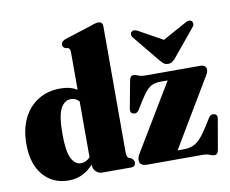

<svg xmlns="http://www.w3.org/2000/svg" viewBox="-82 -860 1170 976"><g transform="rotate(-10 503.0 -371.5)"><path d="M16.5 -208.5Q16.5 -286 44 -341.8Q71.5 -397.5 120.8 -427.8Q170 -458 234.5 -458Q287 -458 321 -436V-629.5Q321 -641 318 -646Q315 -651 308.5 -654L296.5 -655.5Q282.5 -662.5 282.5 -676Q282.5 -691.5 304.5 -700.5L444 -745Q459.5 -751 468 -753Q476.5 -755 484 -755Q506 -755 506 -731V-82.5Q506 -66.5 508.8 -59.8Q511.5 -53 517.5 -50L529.5 -45.5Q543.5 -35.5 543.5 -22.5Q543.5 0 520 0H372Q353 0 339.2 -13.2Q325.5 -26.5 325.5 -44.5V-49Q299 -20.5 267.8 -5.2Q236.5 10 197.5 10Q115.5 10 66 -48.2Q16.5 -106.5 16.5 -208.5ZM206 -227.5Q206 -138.5 224.5 -102Q243 -65.5 273.5 -65.5Q300 -65.5 321 -88V-376Q304 -395.5 278 -395.5Q245.5 -395.5 225.8 -358.8Q206 -322 206 -227.5ZM969.5 -382 768 -44.5H798Q826.5 -44.5 847.8 -53.2Q869 -62 889.2 -84.8Q909.5 -107.5 935 -149L954.5 -180.5Q965.5 -198 983.5 -193.5Q1001 -188.5 997 -166.5L970 -11Q965.5 12 949 12Q938 12 925 6Q912 0 886.5 0H602.5Q564 0 564 -30.5Q564 -46 577 -66L780 -403.5H743.5Q720.5 -403.5 703.8 -397.2Q687 -391 671 -373.5Q655 -356 634 -322.5L608.5 -281Q596.5 -262.5 578 -268.5Q561.5 -273.5 565.5 -295L592 -437Q596 -460.5 613.5 -460.5Q624 -460.5 636.8 -454.2Q649.5 -448 675 -448H954Q987 -448 987 -422.5Q987 -408.5 969.5 -382ZM840.5 -513.5Q830 -500.5 820.8 -493.2Q811.5 -486 798 -486Q783.5 -486 774.5 -493.2Q765.5 -500.5 755 -513.5L645 -647.5Q636.5 -657 637 -665.8Q637.5 -674.5 642.5 -679Q654.5 -690 676.5 -677L797.5 -610L919.5 -677Q941 -690 953 -679Q958 -674.5 958.5 -665.8Q959 -657 951 -647.5Z"/></g></svg>

Font: Fraunces 144pt S050 Black
Style: Regular
Weight: 900
Version: Version 1.000; ttfautohint (v1.8.3)